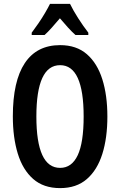

<svg xmlns="http://www.w3.org/2000/svg" viewBox="-20 -957 617 987"><path d="M532 -358Q532 -248 506 -165.5Q480 -83 426.5 -36.5Q373 10 289 10Q204 10 150.5 -37Q97 -84 71.5 -167Q46 -250 46 -359Q46 -540 107.5 -632.5Q169 -725 289 -725Q373 -725 426.5 -678.5Q480 -632 506 -549.5Q532 -467 532 -358ZM167 -358Q167 -94 289 -94Q349 -94 379.5 -159Q410 -224 410 -358Q410 -622 289 -622Q167 -622 167 -358ZM340 -937Q356 -904 381.5 -864Q407 -824 434 -789V-777H368Q349 -794 329.5 -815.5Q310 -837 288 -863Q266 -837 245.5 -814Q225 -791 209 -777H143V-789Q159 -810 177.5 -837Q196 -864 211.5 -890.5Q227 -917 237 -937Z"/></svg>

Font: Noto Sans Thai ExtCond SemBd
Style: Regular
Weight: 600
Width: 2
Designer: Monotype Design Team
Foundry: Monotype Imaging Inc.
Version: Version 2.002; ttfautohint (v1.8.4.7-5d5b)